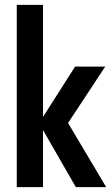

<svg xmlns="http://www.w3.org/2000/svg" viewBox="-20 -770 461 790"><path d="M49 -750H157V-289L289 -496H413L260 -264L417 0H292L157 -235V0H49Z"/></svg>

Font: Cabin Condensed SemiBold
Style: Regular
Weight: 600
Width: 3
Designer: Pablo Impallari
Foundry: Pablo Impallari. http://www.impallari.com Igino Marini. http://www.ikern.com
Version: Version 2.200